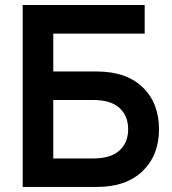

<svg xmlns="http://www.w3.org/2000/svg" viewBox="-20 -740 679 760"><path d="M69.8 0V-720.2H552.7V-606.9H190.9V-457H363.3Q479.5 -457 544.4 -394.8Q609.4 -332.5 609.4 -228.5Q609.4 -125.5 544.4 -62.7Q479.5 0 363.3 0ZM190.9 -112.8H349.1Q418 -112.8 452.6 -144Q487.3 -175.3 487.3 -228.5Q487.3 -281.7 452.6 -313Q418 -344.2 349.1 -344.2H190.9Z"/></svg>

Font: Vela Sans Bd
Style: Bold
Weight: 700
Designer: Principal design: Mikhail Sharanda - project Manrope.
Design modification: Ravid Balaliev
Foundry: Mikhail Sharanda
Version: Version 1.001